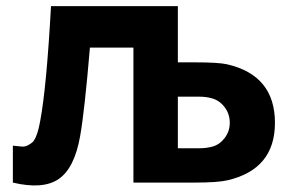

<svg xmlns="http://www.w3.org/2000/svg" viewBox="-20 -582 937 612"><path d="M704.1 -377Q856.4 -341.8 856.4 -190.4Q856.4 -42.5 705.1 -7.3Q674.3 0 598.1 0H405.3V-430.2H266.6Q249.5 -227.1 235.4 -147.9Q217.3 -45.9 167.2 -11.5Q117.2 22.9 21 0V-117.7Q36.6 -116.2 47.9 -115Q59.1 -113.8 68.1 -118.4Q77.1 -123 83 -128.2Q88.9 -133.3 93.8 -144.3Q98.6 -155.3 101.8 -167.5Q105 -179.7 108.4 -197.8Q128.4 -305.2 142.6 -562.5H546.9V-383.3H598.1Q677.2 -383.3 704.1 -377ZM657.2 -114.7Q680.2 -121.1 696.3 -142.3Q712.4 -163.6 712.4 -190.4Q712.4 -219.2 695.8 -240.7Q679.2 -262.2 655.3 -268.6Q637.2 -273.9 613.8 -273.9H546.9V-109.4H613.8Q638.2 -109.4 657.2 -114.7Z"/></svg>

Font: Manrope3 ExtraBold
Style: Bold
Weight: 800
Width: 4
Designer: Mikhail Sharanda
Foundry: Mikhail Sharanda
Version: Version 3.000;PS 003.000;hotconv 1.0.88;makeotf.lib2.5.64775